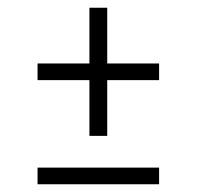

<svg xmlns="http://www.w3.org/2000/svg" viewBox="-20 -546 508 496"><path d="M77 -70V-113H391V-70ZM391 -382V-339H257V-195H211V-339H77V-382H211V-526H257V-382Z"/></svg>

Font: Oxford Sans
Style: Regular
Weight: 300
Designer: Matt McInerney, Pablo Impallari, Rodrigo Fuenzalida
Foundry: Matt McInerney, Pablo Impallari, Rodrigo Fuenzalida
Version: Version 3.000g; ttfautohint (v1.5) -l 8 -r 28 -G 28 -x 14 -D